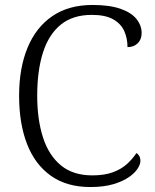

<svg xmlns="http://www.w3.org/2000/svg" viewBox="-20 -744 625 774"><path d="M344 10Q249 10 185 -35.5Q121 -81 89 -163.5Q57 -246 57 -358Q57 -469 91 -551.5Q125 -634 191 -679Q257 -724 353 -724Q422 -724 466 -708.5Q510 -693 530.5 -667Q551 -641 551 -611Q551 -585 535 -569.5Q519 -554 494 -554Q494 -589 481 -618.5Q468 -648 436.5 -666Q405 -684 350 -684Q274 -684 225.5 -645Q177 -606 153.5 -533Q130 -460 130 -358Q130 -262 153.5 -189.5Q177 -117 226 -77Q275 -37 352 -37Q401 -37 435 -49.5Q469 -62 492 -83Q515 -104 530 -127Q537 -123 541.5 -115Q546 -107 546 -95Q546 -81 534 -63Q522 -45 497.5 -28.5Q473 -12 435 -1Q397 10 344 10Z"/></svg>

Font: Noto Serif Khmer Light
Style: Regular
Weight: 300
Version: Version 2.003